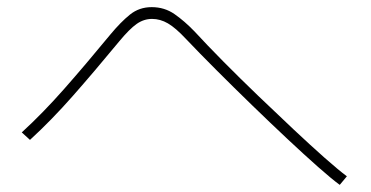

<svg xmlns="http://www.w3.org/2000/svg" viewBox="-20 -610 1040 538"><path d="M952 -116 932 -92Q910 -108 871.5 -142Q833 -176 785 -221Q737 -266 686 -315.5Q635 -365 587 -413Q539 -461 501 -501Q472 -532 450.5 -544.5Q429 -557 406 -557Q383 -557 363 -543Q343 -529 314 -494Q243 -408 183.5 -340.5Q124 -273 64 -218L41 -239Q100 -293 159.5 -360.5Q219 -428 289 -513Q318 -548 344 -569Q370 -590 405 -590Q441 -590 469 -570.5Q497 -551 525 -522Q559 -485 605.5 -438Q652 -391 703 -342Q754 -293 802.5 -247.5Q851 -202 890 -167.5Q929 -133 952 -116Z"/></svg>

Font: Murecho ExtraLight
Style: Regular
Weight: 200
Designer: Neil Summerour
Foundry: Positype
Version: Version 1.010; ttfautohint (v1.8.3)